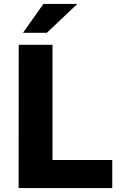

<svg xmlns="http://www.w3.org/2000/svg" viewBox="-20 -949 618 969"><path d="M74.5 -723H245V-141.5H546.5V0H74ZM199 -929H370L216.5 -783.5H96Z"/></svg>

Font: Public Sans Thin ExtraBold
Style: Regular
Weight: 800
Version: Version 1.007